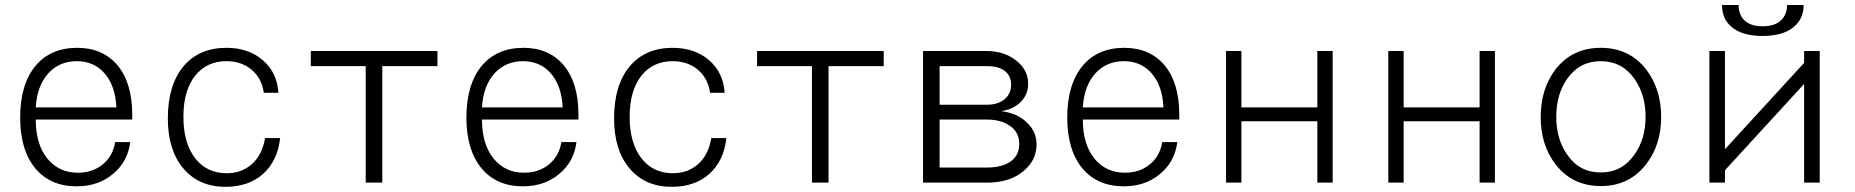

<svg xmlns="http://www.w3.org/2000/svg" viewBox="-20 -720 7325 758"><path d="M121.1 -295.9Q126 -380.9 170.9 -430.7Q214.8 -478.5 283.2 -478.5Q350.6 -478.5 392.6 -430.7Q435.5 -381.8 439.5 -295.9ZM121.1 -248H502V-267.6Q502 -392.6 443.4 -462.9Q384.8 -531.2 285.2 -531.2Q179.7 -531.2 120.1 -460Q59.6 -386.7 59.6 -255.9Q59.6 -127.9 119.1 -55.7Q178.7 15.6 282.2 15.6Q368.2 15.6 425.8 -33.2Q484.4 -81.1 494.1 -159.2H434.6Q425.8 -103.5 384.8 -70.3Q344.7 -38.1 287.1 -38.1Q212.9 -38.1 167 -93.8Q121.1 -150.4 121.1 -248Z M1026.4 -174.8Q1015.6 -109.4 975.6 -73.2Q934.6 -36.1 875 -36.1Q796.9 -36.1 751 -94.7Q704.1 -154.3 704.1 -258.8Q704.1 -363.3 751 -421.9Q796.9 -478.5 874 -478.5Q932.6 -478.5 972.7 -445.3Q1013.7 -411.1 1021.5 -353.5H1079.1Q1074.2 -433.6 1017.6 -482.4Q960.9 -531.2 874 -531.2Q766.6 -531.2 705.1 -459Q642.6 -384.8 642.6 -252.9Q642.6 -127 704.1 -54.7Q765.6 17.6 870.1 17.6Q961.9 17.6 1019.5 -34.2Q1076.2 -85.9 1085.9 -174.8Z M1423.8 1H1489.3V-459H1707V-518.6H1207V-459H1423.8Z M1882.8 -295.9Q1887.7 -380.9 1932.6 -430.7Q1976.6 -478.5 2044.9 -478.5Q2112.3 -478.5 2154.3 -430.7Q2197.3 -381.8 2201.2 -295.9ZM1882.8 -248H2263.7V-267.6Q2263.7 -392.6 2205.1 -462.9Q2146.5 -531.2 2046.9 -531.2Q1941.4 -531.2 1881.8 -460Q1821.3 -386.7 1821.3 -255.9Q1821.3 -127.9 1880.9 -55.7Q1940.4 15.6 2043.9 15.6Q2129.9 15.6 2187.5 -33.2Q2246.1 -81.1 2255.9 -159.2H2196.3Q2187.5 -103.5 2146.5 -70.3Q2106.4 -38.1 2048.8 -38.1Q1974.6 -38.1 1928.7 -93.8Q1882.8 -150.4 1882.8 -248Z M2788.1 -174.8Q2777.3 -109.4 2737.3 -73.2Q2696.3 -36.1 2636.7 -36.1Q2558.6 -36.1 2512.7 -94.7Q2465.8 -154.3 2465.8 -258.8Q2465.8 -363.3 2512.7 -421.9Q2558.6 -478.5 2635.7 -478.5Q2694.3 -478.5 2734.4 -445.3Q2775.4 -411.1 2783.2 -353.5H2840.8Q2835.9 -433.6 2779.3 -482.4Q2722.7 -531.2 2635.7 -531.2Q2528.3 -531.2 2466.8 -459Q2404.3 -384.8 2404.3 -252.9Q2404.3 -127 2465.8 -54.7Q2527.3 17.6 2631.8 17.6Q2723.6 17.6 2781.2 -34.2Q2837.9 -85.9 2847.7 -174.8Z M3185.5 1H3251V-459H3468.8V-518.6H2968.8V-459H3185.5Z M3624 1H3876Q3969.7 1 4023.4 -46.9Q4072.3 -88.9 4072.3 -150.4Q4072.3 -200.2 4034.2 -236.3Q3996.1 -273.4 3932.6 -281.2Q3982.4 -289.1 4010.7 -318.4Q4039.1 -347.7 4039.1 -389.6Q4039.1 -444.3 3991.2 -481.4Q3943.4 -518.6 3876 -518.6H3624ZM3876 -459Q3918.9 -459 3943.4 -442.4Q3971.7 -422.9 3971.7 -385.7Q3971.7 -347.7 3943.4 -326.2Q3918 -306.6 3876 -306.6H3689.5V-459ZM3689.5 -58.6V-248H3876Q3932.6 -248 3967.8 -222.7Q4003.9 -197.3 4003.9 -152.3Q4003.9 -105.5 3968.8 -82Q3935.5 -58.6 3876 -58.6Z M4254.9 -295.9Q4259.8 -380.9 4304.7 -430.7Q4348.6 -478.5 4417 -478.5Q4484.4 -478.5 4526.4 -430.7Q4569.3 -381.8 4573.2 -295.9ZM4254.9 -248H4635.7V-267.6Q4635.7 -392.6 4577.1 -462.9Q4518.6 -531.2 4418.9 -531.2Q4313.5 -531.2 4253.9 -460Q4193.4 -386.7 4193.4 -255.9Q4193.4 -127.9 4252.9 -55.7Q4312.5 15.6 4416 15.6Q4502 15.6 4559.6 -33.2Q4618.2 -81.1 4627.9 -159.2H4568.4Q4559.6 -103.5 4518.6 -70.3Q4478.5 -38.1 4420.9 -38.1Q4346.7 -38.1 4300.8 -93.8Q4254.9 -150.4 4254.9 -248Z M4820.3 1H4880.9V-241.2H5180.7V1H5241.2V-518.6H5180.7V-295.9H4880.9V-518.6H4820.3Z M5460.9 1H5521.5V-241.2H5821.3V1H5881.8V-518.6H5821.3V-295.9H5521.5V-518.6H5460.9Z M6299.8 -531.2Q6187.5 -531.2 6121.1 -446.3Q6062.5 -369.1 6062.5 -257.8Q6062.5 -147.5 6121.1 -71.3Q6187.5 14.6 6299.8 14.6Q6412.1 14.6 6478.5 -71.3Q6538.1 -147.5 6538.1 -257.8Q6538.1 -369.1 6478.5 -446.3Q6412.1 -531.2 6299.8 -531.2ZM6299.8 -478.5Q6382.8 -478.5 6431.6 -410.2Q6476.6 -347.7 6476.6 -258.8Q6476.6 -169.9 6431.6 -108.4Q6382.8 -39.1 6299.8 -39.1Q6215.8 -39.1 6168 -108.4Q6124 -169.9 6124 -258.8Q6124 -348.6 6168 -410.2Q6216.8 -478.5 6299.8 -478.5Z M6843.8 -700.2H6778.3Q6778.3 -646.5 6814.5 -615.2Q6855.5 -578.1 6938.5 -578.1Q7021.5 -578.1 7063.5 -615.2Q7100.6 -647.5 7100.6 -700.2H7035.2Q7035.2 -666 7015.6 -644.5Q6991.2 -616.2 6938.5 -616.2Q6885.7 -616.2 6861.3 -645.5Q6843.8 -668 6843.8 -700.2ZM7102.5 -518.6V-471.7L6790 -130.9V-518.6H6728.5V1H6790V-47.9L7102.5 -388.7V1H7164.1V-518.6Z"/></svg>

Font: Dotum
Style: Regular
Weight: 400
Version: Version 2.21